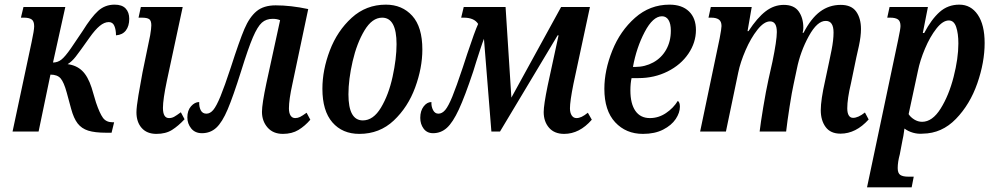

<svg xmlns="http://www.w3.org/2000/svg" viewBox="-20 -566 4273 826"><path d="M286 -98 267 -168Q255 -212 241 -228.5Q227 -245 197 -245L146 0H34L116 -385Q127 -436 127 -453Q127 -475 116 -482.5Q105 -490 83 -490H70L81 -536H261L208 -297Q228 -297 244 -309.5Q260 -322 285 -358L335 -432Q373 -493 402.5 -519.5Q432 -546 473 -546Q505 -546 520.5 -529.5Q536 -513 536 -485Q536 -454 521.5 -435Q507 -416 479 -414Q479 -438 472 -454.5Q465 -471 448 -471Q429 -471 409 -454.5Q389 -438 365 -404Q322 -343 305.5 -322Q289 -301 271 -290Q309 -285 333.5 -261.5Q358 -238 374 -189L393 -125Q409 -78 423 -59Q437 -40 464 -40H471L460 5H437Q388 5 359.5 -4Q331 -13 314 -35Q297 -57 286 -98Z M567 -83Q567 -105 575.5 -156Q584 -207 593 -254L626 -414Q631 -444 631 -457Q631 -477 622 -483.5Q613 -490 590 -490H576L586 -536H766L698 -219Q681 -138 681 -102Q681 -58 707 -58Q719 -58 729 -63.5Q739 -69 758 -83L774 -53Q747 -24 720 -7Q693 10 653 10Q612 10 589.5 -15.5Q567 -41 567 -83Z M1107 -85Q1107 -118 1126 -208L1185 -479Q1172 -485 1153 -485Q1125 -485 1106.5 -468.5Q1088 -452 1068 -405.5Q1048 -359 1017 -259Q983 -151 959.5 -95.5Q936 -40 910.5 -16.5Q885 7 849 7Q819 7 802.5 -13.5Q786 -34 786 -61Q786 -91 802 -109Q818 -127 837 -127Q836 -107 843.5 -92Q851 -77 868 -77Q884 -77 897.5 -93Q911 -109 928.5 -151.5Q946 -194 973 -276Q1010 -391 1031.5 -441.5Q1053 -492 1083.5 -517.5Q1114 -543 1166 -543Q1231 -543 1306 -527L1238 -205Q1223 -137 1223 -100Q1223 -80 1230 -69Q1237 -58 1250 -58Q1261 -58 1271 -63Q1281 -68 1299 -81L1315 -51Q1292 -24 1264 -7Q1236 10 1197 10Q1155 10 1131 -17.5Q1107 -45 1107 -85Z M1367 -184Q1367 -265 1399 -349Q1431 -433 1493 -489.5Q1555 -546 1640 -546Q1710 -546 1753.5 -498Q1797 -450 1797 -353Q1797 -274 1766 -189.5Q1735 -105 1674 -47.5Q1613 10 1526 10Q1453 10 1410 -39.5Q1367 -89 1367 -184ZM1686 -376Q1686 -490 1624 -490Q1581 -490 1548 -435Q1515 -380 1497 -302Q1479 -224 1479 -160Q1479 -48 1541 -48Q1586 -48 1619 -103Q1652 -158 1669 -236Q1686 -314 1686 -376Z M2319 -84Q2319 -114 2336 -197L2383 -414H2379L2131 0H2094L2062 -399Q2056 -384 2046 -353.5Q2036 -323 2029 -301L2016 -259Q1980 -151 1954 -95Q1928 -39 1902.5 -16Q1877 7 1843 7Q1817 7 1802.5 -12.5Q1788 -32 1788 -59Q1788 -89 1802.5 -108Q1817 -127 1836 -127Q1835 -108 1843 -92.5Q1851 -77 1866 -77Q1882 -77 1895.5 -93Q1909 -109 1926 -150.5Q1943 -192 1971 -276Q1988 -326 1990 -334Q2023 -433 2037 -463Q2020 -490 1975 -490H1964L1975 -536H2155L2180 -146L2394 -536H2518L2447 -205Q2432 -130 2432 -100Q2432 -81 2439.5 -69.5Q2447 -58 2460 -58Q2471 -58 2482.5 -63.5Q2494 -69 2509 -81L2526 -51Q2473 10 2407 10Q2365 10 2342 -16.5Q2319 -43 2319 -84Z M2580 -184Q2580 -263 2614 -348Q2648 -433 2712 -489.5Q2776 -546 2860 -546Q2914 -546 2944 -517Q2974 -488 2974 -437Q2974 -383 2941.5 -335Q2909 -287 2852 -258.5Q2795 -230 2727 -230H2697Q2692 -207 2692 -177Q2692 -120 2713.5 -89Q2735 -58 2776 -58Q2813 -58 2845 -79.5Q2877 -101 2896 -132Q2905 -126 2905 -107Q2905 -81 2887 -54Q2869 -27 2833 -8.5Q2797 10 2746 10Q2673 10 2626.5 -40Q2580 -90 2580 -184ZM2712 -278Q2755 -278 2790.5 -297.5Q2826 -317 2846 -352.5Q2866 -388 2866 -434Q2866 -464 2856 -480Q2846 -496 2828 -496Q2789 -496 2753.5 -428.5Q2718 -361 2703 -278Z M3511 -92Q3511 -136 3530 -220L3547 -300Q3549 -308 3557.5 -351Q3566 -394 3566 -426Q3566 -476 3533 -476Q3496 -477 3459.5 -410.5Q3423 -344 3408 -269L3394 -203Q3387 -172 3377 -108Q3367 -44 3362 0H3248Q3252 -35 3263.5 -104.5Q3275 -174 3286 -224L3303 -300Q3322 -392 3322 -428Q3322 -474 3293 -474Q3267 -474 3238.5 -438Q3210 -402 3187.5 -350Q3165 -298 3156 -254L3103 0H2992L3076 -401Q3084 -443 3084 -454Q3084 -474 3072.5 -482Q3061 -490 3040 -490H3028L3038 -536H3214L3196 -432H3200Q3238 -490 3274 -517.5Q3310 -545 3352 -545Q3396 -545 3416 -517Q3436 -489 3436 -446Q3436 -436 3433 -425H3437Q3469 -487 3508 -516Q3547 -545 3597 -545Q3643 -545 3663.5 -516Q3684 -487 3684 -441Q3684 -410 3675 -368Q3666 -326 3664 -319L3641 -208Q3625 -141 3625 -100Q3625 -80 3631.5 -69.5Q3638 -59 3650 -59Q3672 -59 3701 -82L3717 -52Q3662 9 3596 9Q3553 9 3532 -19.5Q3511 -48 3511 -92Z M3844 -395Q3854 -442 3854 -454Q3854 -475 3843 -482.5Q3832 -490 3810 -490H3797L3807 -536H3972L3950 -424H3956Q3987 -483 4022.5 -514.5Q4058 -546 4107 -546Q4157 -546 4186.5 -502.5Q4216 -459 4216 -381Q4216 -298 4184.5 -207.5Q4153 -117 4092.5 -54.5Q4032 8 3950 9Q3929 11 3908 5Q3887 -1 3871 -13Q3870 -9 3868.5 4.5Q3867 18 3863 35L3851 98Q3842 131 3842 157Q3842 179 3853 186.5Q3864 194 3887 194H3911L3902 240H3710ZM4103 -379Q4103 -422 4093.5 -450Q4084 -478 4062 -478Q4036 -478 4008.5 -443Q3981 -408 3959.5 -357Q3938 -306 3929 -261L3889 -75Q3897 -62 3913 -52Q3929 -42 3947 -42Q3991 -42 4026.5 -98.5Q4062 -155 4082.5 -235Q4103 -315 4103 -379Z"/></svg>

Font: Noto Serif CondSemiBold
Style: Italic
Weight: 600
Width: 3
Italic angle: -12°
Designer: Monotype Design Team
Foundry: Monotype Imaging Inc.
Version: Version 1.001